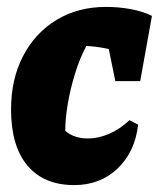

<svg xmlns="http://www.w3.org/2000/svg" viewBox="-20 -523 462 556"><path d="M195 13Q107 13 59.5 -43.5Q12 -100 12 -206Q12 -294 47 -361Q82 -428 144 -465.5Q206 -503 287 -503Q324 -503 359 -496.5Q394 -490 420 -477L386 -288H314L295 -381Q264 -388 230 -390Q211 -354 197.5 -310.5Q184 -267 176.5 -223.5Q169 -180 169 -144Q195 -122 234 -122Q264 -122 295 -135Q326 -148 355 -175L380 -162Q371 -83 320.5 -35Q270 13 195 13Z"/></svg>

Font: Piazzolla ExtraBold
Style: Italic
Weight: 800
Italic angle: -11.3°
Designer: Juan Pablo del Peral
Foundry: Huerta Tipografica
Version: Version 1.330